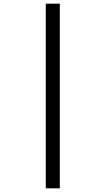

<svg xmlns="http://www.w3.org/2000/svg" viewBox="-20 -780 571 1040"><path d="M228 240H304V-760H228Z"/></svg>

Font: Noto Serif Ethiopic SemiCondensed Black
Style: Regular
Weight: 900
Width: 4
Designer: Monotype Design Team
Foundry: Monotype Imaging Inc.
Version: Version 2.102